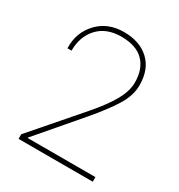

<svg xmlns="http://www.w3.org/2000/svg" viewBox="-171 -837 889 953"><g transform="rotate(30 273.5 -360.5)"><path d="M500 0H74.7V-26.4L307.6 -294.9Q374 -371.6 404.5 -427.2Q435.1 -482.9 435.1 -530.3Q435.1 -607.9 392.1 -651.4Q349.1 -694.8 264.2 -694.8Q179.2 -694.8 131.3 -643.6Q83.5 -592.3 83.5 -510.7H61L60.1 -513.7Q57.6 -600.1 114.5 -660.6Q171.4 -721.2 263.2 -721.2Q355 -721.2 408.4 -671.1Q461.9 -621.1 461.9 -530.3Q461.9 -471.2 423.6 -409.7Q385.3 -348.1 315.4 -266.6L111.8 -28.8L112.8 -26.4H500Z"/></g></svg>

Font: Roboto-Thin
Style: Regular
Weight: 250
Designer: Google
Version: Version 1.100141; 2013; ttfautohint (v0.94.14-c901) -l 8 -r 